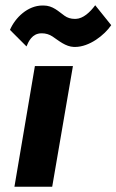

<svg xmlns="http://www.w3.org/2000/svg" viewBox="-20 -712 444 732"><path d="M18 -598 81 -535C89 -554 102 -584 137 -585C138 -585 139 -585 140 -585C154 -585 168 -581 180 -573C204 -557 230 -534 262 -533C263 -533 265 -533 266 -533C321 -533 378 -578 404 -616L343 -692C323 -665 297 -641 269 -640C268 -640 267 -640 265 -640C250 -640 237 -644 226 -652C203 -668 182 -691 146 -691C145 -691 143 -691 142 -691C86 -691 38 -645 18 -598ZM113 -460 35 0H179L258 -460Z"/></svg>

Font: Jost
Style: Bold Italic
Weight: 700
Italic angle: -5°
Version: Version 3.710